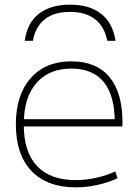

<svg xmlns="http://www.w3.org/2000/svg" viewBox="-20 -793 591 823"><path d="M280 -773Q364 -773 414 -733.5Q464 -694 475 -618H440Q428 -679 387.5 -710.5Q347 -742 280 -742Q212 -742 172 -710.5Q132 -679 121 -618H86Q96 -694 146 -733.5Q196 -773 280 -773ZM305 10Q182 10 115 -60Q48 -130 48 -260Q48 -386 111.5 -458Q175 -530 286 -530Q393 -530 449 -463Q505 -396 505 -268Q505 -263 505 -259.5Q505 -256 504 -251H66V-282H483L472 -269Q472 -383 425 -441Q378 -499 286 -499Q190 -499 136 -437Q82 -375 82 -262V-257Q82 -141 139 -81Q196 -21 304 -21Q349 -21 393 -31Q437 -41 474 -58L484 -29Q445 -11 398.5 -0.5Q352 10 305 10Z"/></svg>

Font: M PLUS 1 ExtraLight
Style: Regular
Weight: 250
Version: Version 1.001